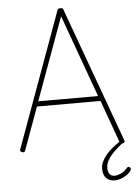

<svg xmlns="http://www.w3.org/2000/svg" viewBox="-73 -1007 937 1323"><g transform="rotate(-5 395.5 -345.5)"><path d="M46 12Q36 8 34.5 3.5Q33 -1 36 -9L374 -938Q376 -946 381 -949.5Q386 -953 396 -953Q406 -953 410.5 -949.5Q415 -946 417 -938L755 -9Q758 -1 756.5 3.5Q755 8 745 12Q735 16 730 13Q725 10 720 -3L616 -292H176L71 -3Q67 10 62 13Q57 16 46 12ZM188 -327H602L396 -897ZM667 262Q631 262 608.5 240.5Q586 219 586 174Q586 150 597 126.5Q608 103 626.5 80.5Q645 58 670 37Q695 16 724 -3H755V1Q731 18 707.5 38.5Q684 59 664.5 80.5Q645 102 633.5 125Q622 148 622 171Q622 201 634.5 215.5Q647 230 669 230Q685 230 710 219.5Q735 209 755 185Q761 178 766.5 177.5Q772 177 776 180Q783 186 783.5 192Q784 198 779 205Q766 223 746.5 235.5Q727 248 706.5 255Q686 262 667 262Z"/></g></svg>

Font: Playwrite US Modern Thin
Style: Regular
Weight: 250
Designer: Veronika Burian, José Scaglione
Foundry: TypeTogether
Version: Version 1.003